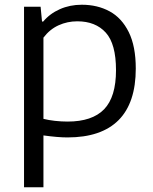

<svg xmlns="http://www.w3.org/2000/svg" viewBox="-20 -571 645 811"><path d="M81.5 -542.5H151.5L157.5 -480H162.5Q190.5 -513.5 232.8 -532.2Q275 -551 325.5 -551Q391.5 -551 442.8 -523.2Q494 -495.5 523.8 -435.5Q553.5 -375.5 553.5 -281.5Q553.5 -136.5 480.8 -63.5Q408 9.5 265 9.5Q225 9.5 163.5 1V220H81.5ZM470 -274.5Q470 -385.5 426.8 -433.2Q383.5 -481 306.5 -481Q264.5 -481 227.5 -464.2Q190.5 -447.5 163.5 -412V-69Q185 -63.5 212 -60.5Q239 -57.5 265.5 -57.5Q369.5 -57.5 419.8 -109.5Q470 -161.5 470 -274.5Z"/></svg>

Font: Encode Sans Semi Expanded
Style: Regular
Weight: 400
Width: 6
Designer: Multiple Designers
Foundry: Impallari Type
Version: Version 2.000